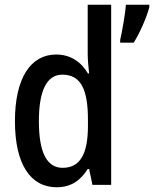

<svg xmlns="http://www.w3.org/2000/svg" viewBox="-20 -780 650 810"><path d="M219 10C280 10 320 -19 350 -67H356L370 0H449V-760H350V-552C350 -528 353 -499 356 -470H351C322 -520 276 -550 217 -550C109 -550 43 -450 43 -269C43 -88 108 10 219 10ZM610 -750V-760H511C509 -724 494 -640 487 -612V-600H544C569 -639 599 -707 610 -750ZM244 -72C176 -72 144 -140 144 -269C144 -395 176 -465 243 -465C321 -465 351 -403 351 -275V-249C351 -130 318 -72 244 -72Z"/></svg>

Font: Noto Sans Sinhala UI Condensed Medium
Style: Regular
Weight: 500
Width: 3
Designer: Jelle Bosma - Monotype Design Team
Foundry: Monotype Imaging Inc.
Version: Version 2.006